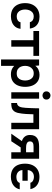

<svg xmlns="http://www.w3.org/2000/svg" viewBox="1311 -2094 977 3639"><g transform="rotate(90 1799.5 -274.5)"><path d="M291 7Q209 7 153 -26.5Q97 -60 68 -121Q39 -182 39 -262Q39 -342 69 -403.5Q99 -465 157 -500Q215 -535 298 -535Q359 -535 406.5 -514Q454 -493 483.5 -452.5Q513 -412 521 -352H401Q389 -390 361.5 -407.5Q334 -425 295 -425Q245 -425 215.5 -400.5Q186 -376 173 -339Q160 -302 160 -262Q160 -220 174 -183.5Q188 -147 217.5 -125Q247 -103 294 -103Q332 -103 362.5 -120Q393 -137 402 -175H526Q519 -114 485.5 -73.5Q452 -33 401 -13Q350 7 291 7Z M742 0V-419H568V-527H1039V-419H864V0Z M1107 194V-527H1221L1227 -455Q1258 -497 1303 -516Q1348 -535 1398 -535Q1474 -535 1525 -499Q1576 -463 1601 -401.5Q1626 -340 1626 -263Q1626 -186 1600.5 -125Q1575 -64 1522.5 -28.5Q1470 7 1388 7Q1350 7 1320 -1.5Q1290 -10 1267.5 -24.5Q1245 -39 1229 -56V194ZM1371 -103Q1422 -103 1451 -125.5Q1480 -148 1493 -184.5Q1506 -221 1506 -262Q1506 -305 1492.5 -342Q1479 -379 1449 -402Q1419 -425 1369 -425Q1323 -425 1291.5 -402.5Q1260 -380 1244 -343Q1228 -306 1228 -263Q1228 -219 1243 -182.5Q1258 -146 1290 -124.5Q1322 -103 1371 -103Z M1729 0V-527H1850V0ZM1789 -591Q1758 -591 1735 -611Q1712 -631 1712 -666Q1712 -690 1723 -707Q1734 -724 1752 -733.5Q1770 -743 1790 -743Q1821 -743 1844 -722Q1867 -701 1867 -666Q1867 -631 1844 -611Q1821 -591 1789 -591Z M1932 1V-109Q1954 -109 1970 -119.5Q1986 -130 1997 -148Q2010 -170 2016 -204Q2022 -238 2024 -273Q2027 -318 2028.5 -363.5Q2030 -409 2031.5 -451.5Q2033 -494 2033 -527H2429V0H2307V-419H2146Q2145 -386 2143.5 -349Q2142 -312 2140 -274.5Q2138 -237 2133 -202Q2129 -163 2119.5 -123Q2110 -83 2087 -51Q2063 -21 2027.5 -10Q1992 1 1932 1Z M2514 0 2655 -201Q2602 -216 2570 -255Q2538 -294 2538 -353Q2538 -404 2554 -437.5Q2570 -471 2599 -490.5Q2628 -510 2667 -518.5Q2706 -527 2752 -527H2988V0H2866V-178H2774L2657 0ZM2795 -280H2866V-422H2761Q2738 -422 2719 -419Q2700 -416 2687 -408Q2674 -400 2667 -387Q2660 -374 2660 -352Q2660 -328 2672 -313.5Q2684 -299 2704 -291.5Q2724 -284 2748 -282Q2772 -280 2795 -280Z M3331 8Q3248 8 3192.5 -25Q3137 -58 3109.5 -118.5Q3082 -179 3082 -261Q3082 -342 3111 -403.5Q3140 -465 3196.5 -499.5Q3253 -534 3334 -534Q3421 -534 3484 -491Q3547 -448 3565 -362H3444Q3437 -388 3418.5 -402Q3400 -416 3376.5 -422.5Q3353 -429 3329 -429Q3292 -429 3264 -413.5Q3236 -398 3221 -372Q3206 -346 3203 -311H3406V-211H3203Q3205 -175 3222 -149.5Q3239 -124 3268.5 -110Q3298 -96 3334 -96Q3356 -96 3379 -101.5Q3402 -107 3420.5 -121Q3439 -135 3447 -160H3568Q3556 -104 3521 -66.5Q3486 -29 3437 -10.5Q3388 8 3331 8Z"/></g></svg>

Font: Onest SemiBold
Style: Regular
Weight: 600
Designer: Dmitri Voloshin, Andrey Kudryavtsev
Foundry: Dmitri Voloshin, Andrey Kudryavtsev
Version: Version 1.000;gftools[0.9.33]